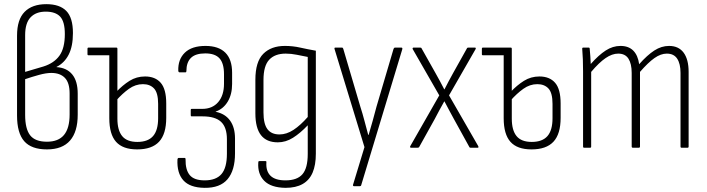

<svg xmlns="http://www.w3.org/2000/svg" viewBox="-20 -711 3401 924"><path d="M206 8Q131 8 96.5 -31.5Q62 -71 62 -155V-539Q62 -617 98.5 -654Q135 -691 203 -691Q267 -691 299 -658.5Q331 -626 331 -552Q331 -488 310.5 -448Q290 -408 252 -389V-388Q301 -385 327.5 -353Q354 -321 354 -260V-159Q354 -77 317 -34.5Q280 8 206 8ZM206 -29Q261 -29 288 -61.5Q315 -94 315 -160V-261Q315 -313 292 -336.5Q269 -360 227 -360Q202 -360 167.5 -350.5Q133 -341 101 -330V-158Q101 -91 125 -60Q149 -29 206 -29ZM101 -365 189 -391Q240 -407 266 -443Q292 -479 292 -547Q292 -607 269.5 -631Q247 -655 200 -655Q153 -655 127 -627.5Q101 -600 101 -542Z M406 -445Q401 -445 401 -450V-476Q401 -482 406 -482H517V-445ZM640 8Q571 8 538.5 -28.5Q506 -65 506 -142V-476Q506 -482 511 -482H540Q545 -482 545 -476V-140Q545 -84 568 -56Q591 -28 641 -28Q692 -28 716.5 -56Q741 -84 741 -142V-211Q741 -264 721.5 -285Q702 -306 668 -306Q632 -306 600.5 -283.5Q569 -261 539 -227V-268Q570 -301 603.5 -322Q637 -343 678 -343Q727 -343 753.5 -312.5Q780 -282 780 -213V-144Q780 -66 745.5 -29Q711 8 640 8Z M964 193Q894 192 862.5 157Q831 122 834 57Q835 49 840 49H869Q873 49 873 55Q872 106 893 131.5Q914 157 965 157Q1020 157 1046 126.5Q1072 96 1072 29V-41Q1072 -98 1044 -124.5Q1016 -151 955 -151H903Q900 -151 899 -152.5Q898 -154 898 -156V-182Q898 -185 899 -186Q900 -187 903 -187H953Q1002 -187 1030 -219.5Q1058 -252 1058 -308V-354Q1058 -406 1036.5 -430Q1015 -454 968 -454Q921 -454 899 -432.5Q877 -411 877 -369Q877 -366 876 -364.5Q875 -363 873 -363H844Q839 -363 838 -370Q836 -425 869.5 -457.5Q903 -490 969 -490Q1032 -490 1064.5 -457.5Q1097 -425 1097 -361V-307Q1097 -257 1076 -222Q1055 -187 1018 -174V-173Q1063 -164 1087 -131Q1111 -98 1111 -44V27Q1111 109 1075 151.5Q1039 194 964 193Z M1354 193Q1284 192 1251.5 159Q1219 126 1223 71Q1223 66 1225 65Q1227 64 1230 64H1257Q1260 64 1261 65Q1262 66 1262 70Q1259 112 1281.5 134.5Q1304 157 1354 157Q1410 157 1435.5 127.5Q1461 98 1461 30V-28Q1461 -48 1461 -67Q1461 -86 1461 -106V-108Q1425 -70 1390 -48Q1355 -26 1317 -26Q1263 -26 1236 -60.5Q1209 -95 1209 -166V-327Q1209 -414 1247 -452Q1285 -490 1351 -490Q1389 -490 1424.5 -482Q1460 -474 1500 -467V29Q1500 83 1484.5 119.5Q1469 156 1436.5 174.5Q1404 193 1354 193ZM1325 -64Q1359 -64 1392.5 -86Q1426 -108 1461 -148V-437Q1435 -442 1408 -447.5Q1381 -453 1355 -453Q1303 -453 1275.5 -423.5Q1248 -394 1248 -326V-170Q1248 -115 1267 -89.5Q1286 -64 1325 -64Z M1683 185Q1681 185 1679.5 183Q1678 181 1679 178L1734 -3L1590 -475Q1588 -482 1594 -482H1626Q1630 -482 1632 -476L1714 -198Q1725 -164 1734 -129.5Q1743 -95 1752 -62H1754Q1764 -95 1773.5 -129.5Q1783 -164 1792 -198L1874 -476Q1877 -482 1881 -482H1911Q1918 -482 1916 -474L1718 181Q1717 185 1712 185Z M1958 0Q1955 0 1954 -2Q1953 -4 1954 -7L2094 -252L1966 -475Q1965 -477 1966 -479.5Q1967 -482 1970 -482H2002Q2008 -482 2009 -478L2076 -359Q2087 -340 2097.5 -320Q2108 -300 2118 -281H2119Q2129 -300 2139.5 -320.5Q2150 -341 2161 -360L2227 -478Q2228 -482 2234 -482H2266Q2269 -482 2269.5 -479.5Q2270 -477 2269 -475L2141 -252L2282 -7Q2283 -4 2282.5 -2Q2282 0 2279 0H2245Q2240 0 2239 -3L2164 -139Q2153 -159 2141.5 -180.5Q2130 -202 2119 -223H2118Q2106 -202 2094.5 -180.5Q2083 -159 2072 -138L1997 -3Q1995 0 1989 0Z M2304 -445Q2299 -445 2299 -450V-476Q2299 -482 2304 -482H2415V-445ZM2538 8Q2469 8 2436.5 -28.5Q2404 -65 2404 -142V-476Q2404 -482 2409 -482H2438Q2443 -482 2443 -476V-140Q2443 -84 2466 -56Q2489 -28 2539 -28Q2590 -28 2614.5 -56Q2639 -84 2639 -142V-211Q2639 -264 2619.5 -285Q2600 -306 2566 -306Q2530 -306 2498.5 -283.5Q2467 -261 2437 -227V-268Q2468 -301 2501.5 -322Q2535 -343 2576 -343Q2625 -343 2651.5 -312.5Q2678 -282 2678 -213V-144Q2678 -66 2643.5 -29Q2609 8 2538 8Z M2791 0Q2786 0 2786 -6V-367Q2786 -398 2785 -425.5Q2784 -453 2782 -475Q2781 -482 2787 -482H2813Q2818 -482 2818 -476Q2820 -458 2821 -439.5Q2822 -421 2823 -403Q2861 -446 2895 -468Q2929 -490 2966 -490Q3005 -490 3027.5 -467.5Q3050 -445 3056 -402Q3095 -446 3129 -468Q3163 -490 3200 -490Q3246 -490 3270 -457.5Q3294 -425 3294 -365V-6Q3294 0 3289 0H3260Q3255 0 3255 -6V-360Q3255 -404 3239 -428.5Q3223 -453 3189 -453Q3160 -453 3129.5 -431.5Q3099 -410 3060 -365V-6Q3060 0 3054 0H3026Q3020 0 3020 -6V-360Q3020 -404 3004.5 -428.5Q2989 -453 2955 -453Q2926 -453 2894.5 -431.5Q2863 -410 2825 -365V-6Q2825 0 2820 0Z"/></svg>

Font: Sofia Sans Condensed ExtraLight
Style: Regular
Weight: 250
Version: Version 4.100